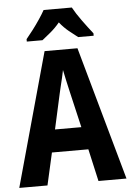

<svg xmlns="http://www.w3.org/2000/svg" viewBox="-61 -979 697 1024"><g transform="rotate(-5 287.0 -467.0)"><path d="M424 0 385 -173H190L151 0H0L198 -715H374L574 0ZM314 -483Q306 -517 299.5 -547Q293 -577 287 -606Q284 -589 278.5 -566Q273 -543 267.5 -520.5Q262 -498 259 -484L217 -294H358ZM363 -934Q381 -901 410 -861Q439 -821 466 -787V-774H383Q363 -789 336 -811Q309 -833 287 -861Q264 -833 237 -810.5Q210 -788 192 -774H108V-787Q124 -806 144.5 -833Q165 -860 183 -887Q201 -914 212 -934Z"/></g></svg>

Font: Noto Sans Malayalam Condensed
Style: Bold
Weight: 700
Width: 3
Designer: Jelle Bosma - Monotype Design Team
Foundry: Monotype Imaging Inc.
Version: Version 2.104; ttfautohint (v1.8.4.7-5d5b)